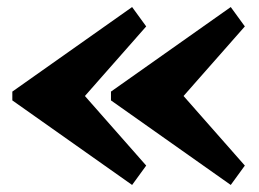

<svg xmlns="http://www.w3.org/2000/svg" viewBox="-20 -660 735 545"><path d="M501 -387.5 675 -190 635 -135 295 -375V-400L635 -640L675 -585ZM221 -387.5 395 -190 355 -135 15 -375V-400L355 -640L395 -585Z"/></svg>

Font: Besley* Narrow Fatface
Style: Regular
Weight: 900
Width: 4
Designer: Owen Earl
Foundry: indestructible type*
Version: Version 3.000; ttfautohint (v1.8.3)